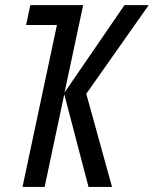

<svg xmlns="http://www.w3.org/2000/svg" viewBox="-20 -734 604 754"><path d="M68.4 0 203.6 -635.7H82.5L99.1 -713.9H306.6L233.4 -370.6L468.8 -713.9H564L318.8 -365.7L419.9 0H327.6L232.4 -363.8L155.3 0Z"/></svg>

Font: Open Sans Condensed Medium
Style: Italic
Weight: 500
Width: 3
Italic angle: -12°
Designer: Monotype Design Team
Foundry: Monotype Imaging Inc.
Version: Version 3.000